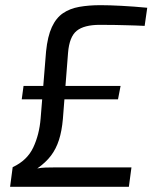

<svg xmlns="http://www.w3.org/2000/svg" viewBox="-20 -722 608 742"><path d="M369 -702Q401 -702 449 -699.5Q497 -697 549 -692L539 -622Q520 -623 503 -623.5Q486 -624 467.5 -624.5Q449 -625 425 -625.5Q401 -626 366 -626Q305 -626 276.5 -603Q248 -580 243 -518L223 -262Q219 -216 208 -181.5Q197 -147 177 -120.5Q157 -94 124 -71Q140 -74 156.5 -74.5Q173 -75 189 -75H488L478 0H19L29 -76Q85 -102 108.5 -152Q132 -202 137 -264L158 -523Q164 -582 180.5 -617.5Q197 -653 223.5 -671Q250 -689 286.5 -695.5Q323 -702 369 -702ZM446 -390 436 -338H64L71 -390Z"/></svg>

Font: Exo 2
Style: Italic
Weight: 400
Italic angle: -8°
Designer: Natanael Gama
Foundry: Natanael Gama
Version: Version 2.010